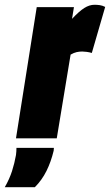

<svg xmlns="http://www.w3.org/2000/svg" viewBox="-87 -580 461 805"><path d="M223 -550 215 -501Q245 -533 266.5 -546.5Q288 -560 309 -560Q320 -560 331 -558.5Q342 -557 354 -551L298 -358Q288 -361 276.5 -362.5Q265 -364 258 -364Q246 -364 234.5 -361.5Q223 -359 209 -351L151 0H-20L67 -550ZM-18 40H139Q139 44 138 52Q127 98 108 136.5Q89 175 59 205H-67Q-47 170 -36.5 137Q-26 104 -20 70Q-18 55 -18 40Z"/></svg>

Font: Georama Condensed Black
Style: Italic
Weight: 900
Width: 3
Italic angle: -9°
Designer: Jean-Baptiste Levee
Foundry: Production Type
Version: Version 1.000